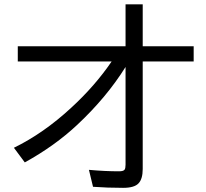

<svg xmlns="http://www.w3.org/2000/svg" viewBox="-20 -839 960 896"><path d="M565.9 -818.8H646V-623H883.8V-552.2H646V-50.3Q646 -3.9 626.5 16.6Q606.9 37.6 554.7 37.6Q481.4 37.6 414.1 32.7L395 -46.4Q469.2 -39.6 535.2 -39.6Q556.2 -39.6 561.5 -47.4Q565.9 -53.7 565.9 -70.3V-526.4Q476.6 -383.8 340.8 -256.8Q236.3 -158.7 95.7 -81.1L44.9 -149.4Q183.1 -216.8 311.5 -335.4Q422.9 -437.5 501 -552.2H63V-623H565.9Z"/></svg>

Font: FORM UDPGothic
Style: Regular
Weight: 400
Foundry: Pronama LLC
Version: Version 1.05101